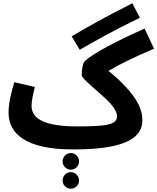

<svg xmlns="http://www.w3.org/2000/svg" viewBox="-20 -888 957 1168"><path d="M465 -585C559 -639 652 -693 831 -780L785 -868C611 -780 514 -725 416 -667ZM424 21C689 21 846 -26 846 -156C846 -215 824 -306 640 -457C710 -499 806 -544 917 -592L860 -714C682 -636 543 -560 498 -518C482 -504 477 -460 477 -430C477 -411 568 -339 626 -285C680 -234 692 -198 692 -182C692 -131 638 -119 450 -119C244 -119 172 -169 172 -244C172 -276 183 -322 192 -359L67 -388C52 -337 32 -267 32 -204C32 -74 137 21 424 21ZM411 144C438 144 461 122 461 94C461 66 438 43 411 43C383 43 361 66 361 94C361 122 383 144 411 144ZM411 260C438 260 461 238 461 210C461 182 438 159 411 159C383 159 361 182 361 210C361 238 383 260 411 260Z"/></svg>

Font: Noto Sans Arabic UI
Style: Bold
Weight: 700
Designer: Monotype Design Team, Nadine Chahine and Nizar Qandah
Foundry: Monotype Imaging Inc.
Version: Version 2.010